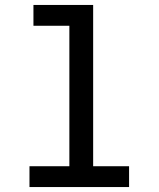

<svg xmlns="http://www.w3.org/2000/svg" viewBox="-20 -755 640 775"><path d="M99 0V-84H260V-651H115V-735H356V-84H501V0Z"/></svg>

Font: Iosevka Custom Medium Extended
Style: Regular
Weight: 500
Width: 7
Monospace: yes
Designer: Belleve Invis
Foundry: Belleve Invis
Version: Version 11.2.4; ttfautohint (v1.8.4)